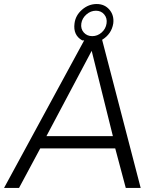

<svg xmlns="http://www.w3.org/2000/svg" viewBox="-41 -931 802 951"><path d="M464.8 -733.9 655.8 0H582L529.8 -195.8H158.2L53.2 0H-21L376 -731H366.2Q320.3 -756.8 328.1 -814.9Q333 -855 365.5 -883.1Q397.9 -911.1 438 -911.1Q477.1 -911.1 501 -883.1Q524.9 -855 520 -814.9Q511.7 -762.7 464.8 -733.9ZM361.8 -814.9Q357.9 -788.1 374 -770Q390.1 -752 416 -752Q441.9 -752 462.4 -770Q482.9 -788.1 486.8 -814.9Q490.7 -840.8 475.3 -859.4Q460 -877.9 434.1 -877.9Q408.2 -877.9 387 -859.4Q365.7 -840.8 361.8 -814.9ZM189 -256.8H518.1L413.1 -679.2Z"/></svg>

Font: Oakes Grotesk
Style: Light Italic
Weight: 300
Designer: Samuel Oakes
Foundry: Samuel Oakes
Version: Version 1.0 | wf-rip DC20170320